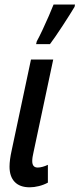

<svg xmlns="http://www.w3.org/2000/svg" viewBox="-20 -796 343 826"><path d="M107.9 9.8Q65.4 9.8 43.2 -13.4Q21 -36.6 21 -79.1Q21 -107.9 30.3 -149.4L113.3 -540H209L124 -140.1Q121.6 -129.4 120.1 -120.4Q118.7 -111.3 118.7 -103Q118.7 -75.2 142.1 -75.2Q151.9 -75.2 163.3 -78.4Q174.8 -81.5 186 -86.9V-10.3Q168 -0.5 147.2 4.6Q126.5 9.8 107.9 9.8ZM135.3 -606 138.2 -618.2Q147.9 -635.7 162.4 -666.3Q176.8 -696.8 190.2 -727.8Q203.6 -758.8 210.4 -776.4H302.7L300.8 -766.6Q293 -753.4 279.3 -731.7Q265.6 -710 249.8 -685.8Q233.9 -661.6 219.2 -640.1Q204.6 -618.7 194.8 -606Z"/></svg>

Font: Open Sans Condensed SemiBold
Style: Italic
Weight: 600
Width: 3
Italic angle: -12°
Designer: Monotype Design Team
Foundry: Monotype Imaging Inc.
Version: Version 3.000; ttfautohint (v1.8.4)